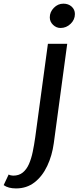

<svg xmlns="http://www.w3.org/2000/svg" viewBox="-136 -802 446 1074"><path d="M-46.5 252Q-67.5 252 -85 247.5Q-102.5 243 -115.5 233.5L-87.5 174Q-83.5 177 -75.5 178.8Q-67.5 180.5 -62.5 180.5Q-30 180.5 -8.8 163.2Q12.5 146 25.8 116Q39 86 47 47.5Q55 9 61 -33.5L132 -557H240L165 -1.5Q155.5 68.5 128.2 126.2Q101 184 57.2 218Q13.5 252 -46.5 252ZM202.5 -645.5Q179 -645.5 160.8 -663Q142.5 -680.5 142.5 -705Q142.5 -735 165.2 -758.2Q188 -781.5 218.5 -781.5Q246.5 -781.5 264.8 -765Q283 -748.5 283 -723.5Q283 -692 259 -668.8Q235 -645.5 202.5 -645.5Z"/></svg>

Font: Koeln Type Sans
Style: Italic
Weight: 400
Italic angle: -7.5°
Designer: Eben Sorkin
Foundry: Eben Sorkin
Version: Version 2.001